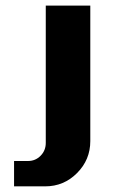

<svg xmlns="http://www.w3.org/2000/svg" viewBox="-20 -660 400 680"><path d="M299.8 -160.2Q299.8 -94.2 252.9 -47.1Q206.1 0 140.1 0H29.8V-89.8H79.1Q105.5 -89.8 123.8 -108.4Q142.1 -127 142.1 -153.8V-640.1H299.8Z"/></svg>

Font: Laconic
Style: Bold
Weight: 700
Designer: Robby Woodard
Version: Version 1.000